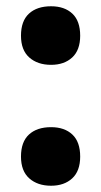

<svg xmlns="http://www.w3.org/2000/svg" viewBox="-20 -581 323 613"><path d="M47 -467Q47 -514 72.5 -537.5Q98 -561 143 -561Q186 -561 211 -537.5Q236 -514 236 -467Q236 -421 210.5 -397.5Q185 -374 143 -374Q100 -374 73.5 -397.5Q47 -421 47 -467ZM47 -81Q47 -128 72.5 -151.5Q98 -175 143 -175Q186 -175 211 -151.5Q236 -128 236 -81Q236 -35 210.5 -11.5Q185 12 143 12Q100 12 73.5 -11.5Q47 -35 47 -81Z"/></svg>

Font: Noto Sans Thai Cond Blk
Style: Regular
Weight: 900
Width: 3
Designer: Monotype Design Team
Foundry: Monotype Imaging Inc.
Version: Version 2.002; ttfautohint (v1.8.4.7-5d5b)